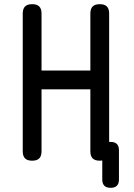

<svg xmlns="http://www.w3.org/2000/svg" viewBox="-20 -760 640 920"><path d="M413 -332H179V-35Q179 -12 168 -1Q157 10 134 10Q111 10 100 -1Q89 -12 89 -35V-695Q89 -718 100 -729Q111 -740 134 -740Q157 -740 168 -729Q179 -718 179 -695V-422H413V-695Q413 -718 424 -729Q435 -740 458 -740Q481 -740 492 -729Q503 -718 503 -695V-80H510Q530 -80 540 -70Q550 -60 550 -40V100Q550 120 540 130Q530 140 510 140Q490 140 480 130Q470 120 470 100V9Q464 10 458 10Q435 10 424 -1Q413 -12 413 -35Z"/></svg>

Font: Maple Mono NF CN
Style: Regular
Weight: 400
Monospace: yes
Designer: subframe7536
Version: Version 7.000